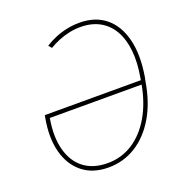

<svg xmlns="http://www.w3.org/2000/svg" viewBox="-133 -855 935 982"><g transform="rotate(-20 334.5 -363.5)"><path d="M404.3 -737.3Q489.7 -737.3 545.7 -691.9Q601.6 -646.5 622.8 -562.5Q644 -478.5 625 -363.3L620.1 -338.9Q602.1 -230 555.9 -152.1Q509.8 -74.2 442.4 -32.2Q375 9.8 293 9.8Q208.5 9.8 152.8 -34.7Q97.2 -79.1 76.4 -158.4Q55.7 -237.8 75.2 -342.8L77.1 -353.5H610.4L605.5 -331.1H96.7L95.7 -327.1Q79.6 -231 98.9 -160.2Q118.2 -89.4 168.7 -51Q219.2 -12.7 296.9 -12.7Q371.6 -12.7 433.1 -52Q494.6 -91.3 537.4 -164.8Q580.1 -238.3 597.7 -339.8L601.6 -363.3Q616.2 -445.3 609.4 -510.3Q602.5 -575.2 576.2 -620.8Q549.8 -666.5 505.6 -690.7Q461.4 -714.8 401.4 -714.8Q370.6 -714.8 340.8 -708.5Q311 -702.1 283.2 -690.9Q255.4 -679.7 229.5 -664.1L214.8 -680.7Q241.7 -698.2 272.5 -710.9Q303.2 -723.6 336.7 -730.5Q370.1 -737.3 404.3 -737.3Z"/></g></svg>

Font: Inter Tight Thin
Style: Italic
Weight: 250
Italic angle: -9.39999°
Designer: Rasmus Andersson
Foundry: rsms
Version: Version 3.004